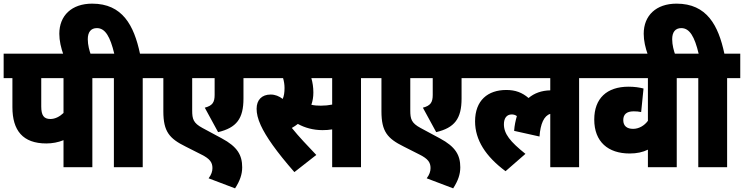

<svg xmlns="http://www.w3.org/2000/svg" viewBox="-20 -916 4076 1052"><path d="M486 -488H558V-622H0V-488H48V-329C48 -201 105 -130 234 -130C266 -130 299 -136 328 -148V0H486ZM328 -488V-297C307 -277 282 -264 256 -264C220 -264 206 -284 206 -333V-488Z M762 -488H834V-622H747C714 -777 651 -896 485 -896C373 -896 305 -831 305 -731C305 -693 314 -654 328 -615H478C470 -638 461 -669 461 -701C461 -740 478 -762 511 -762C557 -762 584 -714 606 -622H545V-488H604V0H762Z M1376 -488V-622H821V-488H875V-306C875 -195 908 -157 997 -113L1084 -69C1130 -46 1144 -26 1144 5C1144 23 1138 41 1123 61L1268 116C1295 74 1307 39 1307 1C1307 -66 1281 -112 1195 -158L1089 -215C1039 -242 1033 -264 1033 -311V-488H1156V-396C1156 -355 1144 -337 1102 -326L1175 -192C1276 -216 1314 -266 1314 -376V-488Z M1593 27 1713 -67C1665 -118 1619 -165 1579 -215C1591 -222 1602 -229 1612 -237C1650 -216 1696 -203 1747 -203C1765 -203 1782 -204 1800 -207V0H1958V-488H2029V-622H1363V-488H1531C1536 -471 1539 -453 1539 -434C1539 -409 1536 -390 1529 -374C1509 -389 1488 -398 1463 -398C1414 -398 1386 -368 1386 -320C1386 -295 1392 -266 1409 -229C1437 -168 1494 -86 1593 27ZM1738 -337C1719 -337 1703 -338 1686 -342C1693 -362 1697 -384 1697 -409C1697 -438 1693 -463 1686 -488H1800V-343C1780 -339 1761 -337 1738 -337Z M2571 -488V-622H2016V-488H2070V-306C2070 -195 2103 -157 2192 -113L2279 -69C2325 -46 2339 -26 2339 5C2339 23 2333 41 2318 61L2463 116C2490 74 2502 39 2502 1C2502 -66 2476 -112 2390 -158L2284 -215C2234 -242 2228 -264 2228 -311V-488H2351V-396C2351 -355 2339 -337 2297 -326L2370 -192C2471 -216 2509 -266 2509 -376V-488Z M2558 -488H2995V-421C2948 -420 2908 -406 2876 -379C2841 -409 2804 -423 2754 -423C2653 -423 2583 -366 2583 -251C2583 -149 2641 -59 2750 22L2859 -73C2775 -140 2741 -183 2741 -235C2741 -268 2756 -289 2784 -289C2794 -289 2804 -286 2812 -280C2805 -256 2799 -229 2797 -199L2936 -168C2941 -238 2961 -282 2995 -292V0H3153V-488H3224V-622H2558Z M3760 -488V-622H3212V-488H3530V-254C3511 -228 3481 -210 3449 -210C3416 -210 3395 -225 3395 -258C3395 -289 3413 -306 3452 -306C3467 -306 3480 -305 3493 -302L3506 -431C3483 -437 3456 -441 3424 -441C3305 -441 3236 -377 3236 -261C3236 -139 3312 -75 3430 -75C3469 -75 3502 -82 3530 -96V0H3688V-488Z M3964 -488H4036V-622H3949C3916 -777 3853 -896 3687 -896C3575 -896 3507 -831 3507 -731C3507 -693 3516 -654 3530 -615H3680C3672 -638 3663 -669 3663 -701C3663 -740 3680 -762 3713 -762C3759 -762 3786 -714 3808 -622H3747V-488H3806V0H3964Z"/></svg>

Font: Noto Sans Devanagari Condensed Black
Style: Regular
Weight: 900
Width: 3
Designer: Jelle Bosma - Monotype Design Team
Foundry: Monotype Imaging Inc.
Version: Version 2.004